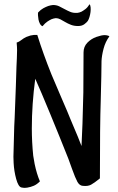

<svg xmlns="http://www.w3.org/2000/svg" viewBox="-20 -824 569 928"><path d="M99.6 84Q92.8 84 83 82Q68.4 78.1 58.1 40.5Q47.9 2.9 45.9 -36.1L44.9 -66.4Q44.9 -91.8 48.8 -212.9L50.8 -253.9L56.6 -406.2L59.6 -501L61.5 -543Q62.5 -554.7 62.5 -581.1Q62.5 -596.7 60.5 -618.2Q69.3 -621.1 75.2 -625Q81.1 -628.9 85 -631.8Q88.9 -634.8 94.7 -638.7Q100.6 -642.6 107.4 -645.5L127 -652.3Q142.6 -656.2 160.2 -655.3Q188.5 -564.5 228.5 -464.8Q231.4 -457 270.5 -366.2L305.7 -284.2Q311.5 -271.5 321.3 -246.1Q364.3 -145.5 374 -118.2Q378.9 -204.1 382.8 -377L383.8 -570.3Q383.8 -598.6 402.3 -617.7Q420.9 -636.7 445.8 -645.5Q470.7 -654.3 486.3 -654.3Q493.2 -654.3 496.1 -653.3Q505.9 -651.4 508.8 -648.4Q489.3 -622.1 480.5 -588.4Q471.7 -554.7 470.7 -528.8Q469.7 -502.9 469.7 -455.1L466.8 -335Q462.9 -225.6 462.9 38.1Q435.5 60.5 419.9 68.8Q404.3 77.1 379.9 74.2Q364.3 73.2 354 54.7Q343.8 36.1 328.1 -7.8L310.5 -56.6Q268.6 -162.1 222.7 -273.4Q176.8 -384.8 150.4 -443.4Q133.8 -320.3 133.8 -203.1Q133.8 -137.7 140.6 -71.3L147.5 -31.2Q157.2 15.6 172.9 52.7Q158.2 67.4 143.6 73.7Q128.9 80.1 111.3 83ZM374 -767.6Q382.8 -772.5 393.1 -780.3Q403.3 -788.1 413.1 -803.7Q417 -798.8 418 -788.1Q418.9 -777.3 417.5 -765.6Q416 -753.9 412.6 -742.2Q409.2 -730.5 404.3 -722.7Q399.4 -715.8 387.7 -707Q376 -698.2 357.4 -698.2Q337.9 -698.2 322.8 -704.1Q307.6 -710 295.4 -717.3Q283.2 -724.6 272 -730.5Q260.7 -736.3 250 -736.3Q240.2 -735.4 229.5 -731.4Q220.7 -727.5 209 -719.7Q197.3 -711.9 185.5 -697.3Q177.7 -700.2 172.9 -709.5Q168 -718.8 166 -729.5Q164.1 -740.2 163.6 -749.5Q163.1 -758.8 164.1 -763.7Q176.8 -777.3 189.5 -784.2Q202.1 -791 212.9 -794.9Q224.6 -798.8 236.3 -799.8Q252.9 -799.8 266.1 -793.5Q279.3 -787.1 292.5 -779.8Q305.7 -772.5 319.8 -766.6Q334 -760.7 353.5 -761.7Q363.3 -762.7 374 -767.6Z"/></svg>

Font: BKP Parklife Text
Style: Regular
Weight: 400
Designer: Font Diner, Inc.; LA MECHKY PLUS GmbH
Foundry: Font Diner, Inc.; LA MECHKY PLUS GmbH
Version: Version 1.007